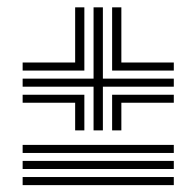

<svg xmlns="http://www.w3.org/2000/svg" viewBox="-20 -598 548 536"><path d="M241.2 -234V-356H43.2V-378.5H241.2V-577.5H267.2V-378.5H465.2V-356H267.2V-234ZM189.8 -234V-311.2H43.2V-333.5H215.5V-234ZM43.2 -401V-423.5H189.8V-577.5H215.5V-401ZM293 -234V-333.5H465.2V-311.2H318.8V-234ZM293 -401V-577.5H318.8V-423.5H465.2V-401ZM43.2 -171V-193.5H465.2V-171ZM43.2 -126.2V-148.8H465.2V-126.2ZM43.2 -81.2V-103.8H465.2V-81.2Z"/></svg>

Font: Big Shoulders Inline Display Thin ExtraBold
Style: Regular
Weight: 800
Version: Version 2.002